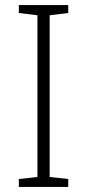

<svg xmlns="http://www.w3.org/2000/svg" viewBox="-20 -734 342 754"><path d="M248 0H54V-31L127 -39V-674L54 -683V-714H248V-683L175 -674V-39L248 -31Z"/></svg>

Font: Noto Kufi Arabic ExtraLight
Style: Regular
Weight: 200
Designer: Monotype Design Team, David Williams, Khaled Hosny
Foundry: Google LLC
Version: Version 2.109; ttfautohint (v1.8.4.7-5d5b)